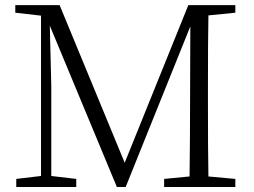

<svg xmlns="http://www.w3.org/2000/svg" viewBox="-20 -746 1013 766"><path d="M918.9 -695.3 811.5 -684.6Q809.6 -588.9 809.6 -390.6V-335Q809.6 -139.6 811.5 -42L918.9 -32.2V0H634.8V-32.2L736.3 -42Q737.3 -96.7 737.8 -197.8Q738.3 -298.8 738.3 -330.1L739.3 -640.6L481.4 0H446.3L178.7 -643.6L184.6 -402.3V-43.9L284.2 -32.2V0H44.9V-32.2L143.6 -43.9V-683.6L41 -695.3V-725.6H217.8L477.5 -96.7L731.4 -725.6H918.9Z"/></svg>

Font: Bpmf Zihi Serif Light
Style: Light
Weight: 300
Foundry: But Ko
Version: Version 1.320